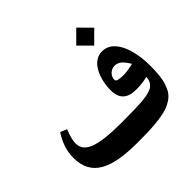

<svg xmlns="http://www.w3.org/2000/svg" viewBox="-184 -982 1224 1224"><g transform="rotate(-45 428.0 -369.5)"><path d="M566.4 -686 647.5 -605 728.5 -686 647.5 -767.1ZM417.5 -134.3C315.4 -134.3 240.7 -143.1 193.4 -160.2C146 -177.2 122.1 -206.5 122.1 -248.5C122.1 -272.9 130.9 -307.1 148.4 -350.6L104 -368.7C66.4 -311.5 47.4 -252.9 47.4 -193.4C47.4 -26.9 171.9 27.8 406.2 27.8C449.2 27.8 486.3 27.3 517.1 25.9C547.9 24.4 577.6 22 606.4 18.1C663.1 10.3 696.8 -1 729.5 -22.5C762.2 -43.9 778.3 -69.8 792 -110.4C805.7 -150.9 809.6 -197.8 809.6 -262.7C809.6 -314 804.2 -363.8 789.1 -414.6C766.6 -486.8 725.6 -544.4 655.8 -544.4C613.3 -544.4 576.2 -517.1 554.7 -476.1C532.7 -435.1 520 -383.3 520 -330.1C520 -292 529.8 -263.7 549.3 -245.1C568.4 -226.6 598.1 -217.3 638.7 -217.3C679.2 -217.3 712.9 -221.2 740.7 -229.5C740.2 -211.4 737.3 -196.3 728.5 -184.6C724.1 -178.2 719.2 -172.9 714.8 -168.5C705.1 -159.2 683.6 -151.9 667.5 -147.5C659.2 -145 647.9 -143.1 632.8 -141.6C617.7 -139.6 604 -138.2 591.8 -137.7C579.6 -136.7 563 -136.2 542 -135.7C521 -135.3 502 -134.8 484.9 -134.8C467.8 -134.3 445.3 -134.3 417.5 -134.3ZM584 -358.9C584 -376.5 590.3 -391.6 603.5 -404.3C616.7 -416.5 631.3 -422.9 648.4 -422.9C682.1 -422.9 706.5 -401.4 735.4 -352.5C699.2 -343.8 669.9 -339.4 647.9 -339.4C605.5 -339.4 584 -345.7 584 -358.9Z"/></g></svg>

Font: Parastoo
Style: Bold
Weight: 700
Foundry: Saber Rastikerdar (saber.rastikerdar@gmail.com)
Version: Version 2.0.1